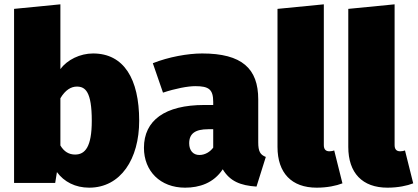

<svg xmlns="http://www.w3.org/2000/svg" viewBox="-20 -845 1929 887"><path d="M410 -598C350 -598 291 -569 259 -526V-825L45 -804V0H235L243 -50C276 -5 328 22 392 22C538 22 623 -111 623 -287C623 -481 552 -598 410 -598ZM327 -131C299 -131 276 -144 259 -173V-391C282 -430 309 -445 335 -445C374 -445 404 -422 404 -287C404 -166 373 -131 327 -131Z M1173 -187V-386C1173 -528 1098 -598 914 -598C848 -598 759 -582 686 -553L733 -417C790 -436 848 -447 882 -447C945 -447 965 -432 965 -374V-360H924C742 -360 645 -289 645 -162C645 -55 720 22 835 22C901 22 967 1 1009 -63C1042 -8 1090 12 1165 17L1208 -120C1182 -130 1173 -146 1173 -187ZM901 -129C872 -129 854 -150 854 -183C854 -228 882 -248 942 -248H965V-163C951 -144 928 -129 901 -129Z M1443 22C1492 22 1534 13 1562 2L1524 -150C1519 -148 1511 -146 1502 -146C1484 -146 1476 -156 1476 -175V-825L1262 -804V-166C1262 -46 1327 22 1443 22Z M1770 22C1819 22 1861 13 1889 2L1851 -150C1846 -148 1838 -146 1829 -146C1811 -146 1803 -156 1803 -175V-825L1589 -804V-166C1589 -46 1654 22 1770 22Z"/></svg>

Font: Glow Sans SC Normal Heavy
Style: Regular
Weight: 900
Designer: Ryoko NISHIZUKA (kana, bopomofo & ideographs); Paul D. Hunt (Latin, Greek & Cyrillic); Sandoll Communications, Soo-young
Version: Version 0.93